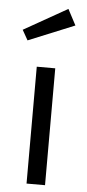

<svg xmlns="http://www.w3.org/2000/svg" viewBox="-56 -836 393 869"><g transform="rotate(5 140.5 -402.0)"><path d="M219 -804 257 -732 47 -646 21 -692ZM183 -531V0H99V-531Z"/></g></svg>

Font: Sedus Text
Style: Regular
Weight: 400
Designer: TypeMates
Foundry: TypeMates, Runge Thomsen GbR
Version: Version 4.202;PS 004.202;hotconv 1.0.88;makeotf.lib2.5.64775